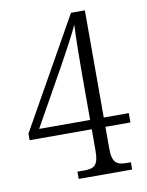

<svg xmlns="http://www.w3.org/2000/svg" viewBox="-82 -773 635 831"><g transform="rotate(-10 236.0 -357.0)"><path d="M196 0H431V-32H415C370 -32 349 -41 349 -109V-202H459V-243H349V-714H288L16 -231V-202H289V-109C289 -41 269 -32 224 -32H196ZM65 -243 208 -498C232 -541 282 -634 293 -661C290 -598 289 -501 289 -443V-243Z"/></g></svg>

Font: Noto Serif Thai Condensed Light
Style: Regular
Weight: 300
Width: 3
Designer: Monotype Design Team
Foundry: Monotype Imaging Inc.
Version: Version 2.002